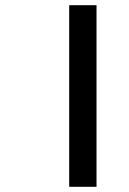

<svg xmlns="http://www.w3.org/2000/svg" viewBox="-20 -718 496 738"><path d="M246 -698H351V0H246Z"/></svg>

Font: IBM Plex Sans Devanagari Medium
Style: Regular
Weight: 500
Designer: Mike Abbink, Paul van der Laan, Pieter van Rosmalen, Erin McLaughlin
Foundry: Bold Monday
Version: Version 1.1